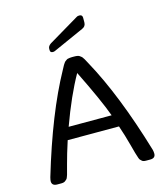

<svg xmlns="http://www.w3.org/2000/svg" viewBox="-129 -994 944 1092"><g transform="rotate(-15 343.5 -448.0)"><path d="M340 -678H351Q376 -678 383.5 -672Q391 -666 393.5 -664.5Q396 -663 400.5 -656Q405 -649 406.5 -647Q408 -645 413 -635Q418 -625 420 -622Q543 -399 647 -50Q650 -38 650 -27Q650 0 619 0H595Q578 0 571.5 -6Q565 -12 562 -15Q559 -18 556 -26.5Q553 -35 552 -39Q549 -45 532.5 -107.5Q516 -170 496 -228H194Q169 -151 155 -97Q141 -43 139.5 -39Q138 -35 135 -26.5Q132 -18 129 -15Q126 -12 121 -8Q113 0 96 0H72Q40 0 40 -27Q40 -34 44 -50Q148 -399 271 -622Q273 -625 278 -635Q283 -645 284.5 -647Q286 -649 290.5 -656Q295 -663 297.5 -664.5Q300 -666 305 -670Q310 -674 314 -675Q328 -678 340 -678ZM345 -583Q280 -468 219 -300H472Q436 -399 345 -583ZM243 -734Q227 -734 227 -749V-758Q227 -773 245 -785L425 -892Q430 -896 441 -896Q459 -896 459 -878V-851Q459 -827 437 -818L256 -737Q250 -734 243 -734Z"/></g></svg>

Font: Merge One
Style: Regular
Weight: 400
Designer: Kosal Sen
Foundry: Philatype
Version: Version 1.001